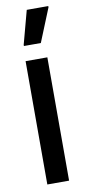

<svg xmlns="http://www.w3.org/2000/svg" viewBox="-84 -749 350 782"><g transform="rotate(-10 91.0 -357.5)"><path d="M46 0V-510H136V0ZM50 -572V-577L87 -715H176V-710L120 -572Z"/></g></svg>

Font: Saira ExtraCondensed SemiBold
Style: Regular
Weight: 600
Width: 2
Designer: Hector Gatti with collaboration of the Omnibus-Type team
Foundry: Omnibus-Type
Version: Version 1.101